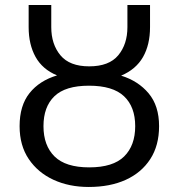

<svg xmlns="http://www.w3.org/2000/svg" viewBox="-20 -734 711 764"><path d="M333 10Q255 10 193 -18.5Q131 -47 94.5 -101Q58 -155 58 -232Q58 -314 97.5 -363.5Q137 -413 207 -434Q149 -458 121.5 -507.5Q94 -557 94 -626V-714H184V-626Q184 -558 220.5 -514Q257 -470 335 -470Q414 -470 450.5 -514Q487 -558 487 -626V-714H577V-626Q577 -556 549 -507Q521 -458 462 -433Q530 -412 571.5 -362.5Q613 -313 613 -232Q613 -155 578 -101Q543 -47 480.5 -18.5Q418 10 333 10ZM335 -68Q430 -68 474 -111.5Q518 -155 518 -232Q518 -309 473.5 -351Q429 -393 334 -393Q240 -393 196.5 -351Q153 -309 153 -232Q153 -155 197 -111.5Q241 -68 335 -68Z"/></svg>

Font: Noto Sans
Style: Regular
Weight: 400
Designer: Monotype Design Team
Foundry: Monotype Imaging Inc.
Version: Version 2.007